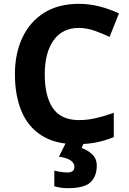

<svg xmlns="http://www.w3.org/2000/svg" viewBox="-20 -744 677 1004"><path d="M393 -598Q306 -598 260 -533Q214 -468 214 -355Q214 -241 256.5 -178.5Q299 -116 393 -116Q437 -116 480.5 -126Q524 -136 575 -154V-27Q528 -8 482 1Q436 10 379 10Q269 10 197.5 -35.5Q126 -81 92 -163.5Q58 -246 58 -356Q58 -464 97 -547Q136 -630 210.5 -677Q285 -724 393 -724Q446 -724 499.5 -710.5Q553 -697 602 -674L553 -551Q513 -570 472.5 -584Q432 -598 393 -598ZM486 122Q486 178 453.5 209Q421 240 335 240Q313 240 295.5 237Q278 234 264 230V148Q278 152 298.5 155Q319 158 334 158Q348 158 358.5 151.5Q369 145 369 128Q369 110 351 96Q333 82 288 75L326 0H420L407 30Q437 40 461.5 62.5Q486 85 486 122Z"/></svg>

Font: Noto Sans Thaana
Style: Bold
Weight: 700
Designer: David Williams
Foundry: Google Inc.
Version: Version 3.001; ttfautohint (v1.8.4.7-5d5b)